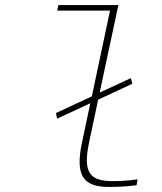

<svg xmlns="http://www.w3.org/2000/svg" viewBox="-20 -730 640 759"><path d="M429 -14C342 -14 305 -39 332 -166L368 -336L503 -399L497 -421L374 -364L448 -710H211L206 -688H415L343 -349L201 -283L206 -261L337 -322L304 -166C277 -36 308 9 411 9C447 9 485 7 520 2L524 -21C492 -16 451 -14 429 -14Z"/></svg>

Font: LT Wave Mono Thin
Style: Italic
Weight: 100
Designer: Daniel Lyons
Version: Version 2.5 (Glyphs App)